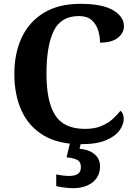

<svg xmlns="http://www.w3.org/2000/svg" viewBox="-20 -744 708 1004"><path d="M401 10Q285 10 208 -36Q131 -82 93 -164.5Q55 -247 55 -358Q55 -466 94 -548.5Q133 -631 210 -677.5Q287 -724 400 -724Q515 -724 571.5 -690.5Q628 -657 628 -608Q628 -571 596 -546Q564 -521 503 -521Q503 -554 493 -586Q483 -618 459 -639Q435 -660 393 -660Q298 -660 260.5 -581.5Q223 -503 223 -358Q223 -213 268.5 -141.5Q314 -70 425 -70Q474 -70 509 -84.5Q544 -99 568.5 -121Q593 -143 610 -165Q627 -151 627 -122Q627 -94 606 -63.5Q585 -33 536 -11.5Q487 10 401 10ZM361 240Q345 240 318.5 237Q292 234 274 229V168Q312 176 342 176Q371 176 387 165.5Q403 155 403 130Q403 101 381.5 91Q360 81 328 79L349 -9H406L396 34Q445 38 474 62Q503 86 503 126Q503 179 464 209.5Q425 240 361 240Z"/></svg>

Font: Noto Serif Tamil
Style: Bold Italic
Weight: 700
Italic angle: -12°
Designer: Indian Type Foundry, Tom Grace, and the Monotype Design Team
Foundry: Monotype Imaging Inc.
Version: Version 2.003; ttfautohint (v1.8.4.7-5d5b)